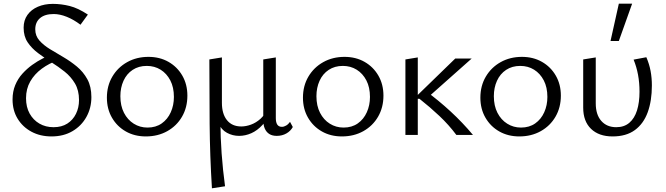

<svg xmlns="http://www.w3.org/2000/svg" viewBox="-20 -731 3610 1040"><path d="M259 8Q198 8 150.5 -17.5Q103 -43 75.5 -88Q48 -133 48 -192Q48 -235 62.5 -270Q77 -305 101.5 -332Q126 -359 154.5 -379.5Q183 -400 212 -414.5Q241 -429 265 -437L293 -404Q246 -388 206.5 -359Q167 -330 144 -290Q121 -250 121 -199Q121 -151 140.5 -116Q160 -81 193.5 -61.5Q227 -42 270 -42Q314 -42 344.5 -61.5Q375 -81 391.5 -114.5Q408 -148 408 -189Q408 -242 386 -279Q364 -316 330 -343Q296 -370 258 -394Q220 -418 186 -443.5Q152 -469 130 -501.5Q108 -534 108 -581Q108 -621 128.5 -650Q149 -679 185 -694.5Q221 -710 266 -710Q312 -710 357.5 -698.5Q403 -687 456 -652L416 -597Q379 -625 341.5 -640Q304 -655 271 -655Q223 -655 197 -633Q171 -611 171 -572Q171 -537 193.5 -511.5Q216 -486 250.5 -465Q285 -444 323.5 -421.5Q362 -399 396.5 -370.5Q431 -342 453 -302Q475 -262 475 -205Q475 -146 448 -97.5Q421 -49 372.5 -20.5Q324 8 259 8Z M770 8Q709 8 661.5 -19Q614 -46 586.5 -93.5Q559 -141 559 -202Q559 -266 588.5 -316Q618 -366 669 -394.5Q720 -423 784 -423Q845 -423 892.5 -396Q940 -369 967.5 -321.5Q995 -274 995 -213Q995 -149 966 -99Q937 -49 886 -20.5Q835 8 770 8ZM779 -40Q824 -40 856 -62.5Q888 -85 905 -123Q922 -161 922 -206Q922 -258 902.5 -295.5Q883 -333 850 -353.5Q817 -374 775 -374Q731 -374 698.5 -352.5Q666 -331 649 -293.5Q632 -256 632 -210Q632 -158 651.5 -120Q671 -82 704.5 -61Q738 -40 779 -40Z M1128 289Q1117 114 1115.5 -60Q1114 -234 1114 -409L1182 -420V-174Q1182 -114 1209.5 -80Q1237 -46 1287 -46Q1312 -46 1339.5 -56Q1367 -66 1391 -87.5Q1415 -109 1428 -144L1447 -128Q1429 -84 1401.5 -54Q1374 -24 1341.5 -9.5Q1309 5 1275 5Q1240 5 1209.5 -11.5Q1179 -28 1163 -64L1174 -74Q1174 11 1180.5 100.5Q1187 190 1199 278ZM1479 5Q1455 5 1439 -5Q1423 -15 1414.5 -34Q1406 -53 1406 -80V-409L1474 -420V-91Q1474 -68 1482 -56Q1490 -44 1507 -44Q1518 -44 1530 -51Q1542 -58 1551 -71L1566 -43Q1554 -21 1531 -8Q1508 5 1479 5Z M1832 8Q1771 8 1723.5 -19Q1676 -46 1648.5 -93.5Q1621 -141 1621 -202Q1621 -266 1650.5 -316Q1680 -366 1731 -394.5Q1782 -423 1846 -423Q1907 -423 1954.5 -396Q2002 -369 2029.5 -321.5Q2057 -274 2057 -213Q2057 -149 2028 -99Q1999 -49 1948 -20.5Q1897 8 1832 8ZM1841 -40Q1886 -40 1918 -62.5Q1950 -85 1967 -123Q1984 -161 1984 -206Q1984 -258 1964.5 -295.5Q1945 -333 1912 -353.5Q1879 -374 1837 -374Q1793 -374 1760.5 -352.5Q1728 -331 1711 -293.5Q1694 -256 1694 -210Q1694 -158 1713.5 -120Q1733 -82 1766.5 -61Q1800 -40 1841 -40Z M2452 0Q2411 -55 2360 -103Q2309 -151 2252 -196H2237V-211L2446 -414H2535L2285 -192V-239Q2356 -187 2421 -127Q2486 -67 2542 0ZM2176 0V-409L2243 -420V0Z M2793 8Q2732 8 2684.5 -19Q2637 -46 2609.5 -93.5Q2582 -141 2582 -202Q2582 -266 2611.5 -316Q2641 -366 2692 -394.5Q2743 -423 2807 -423Q2868 -423 2915.5 -396Q2963 -369 2990.5 -321.5Q3018 -274 3018 -213Q3018 -149 2989 -99Q2960 -49 2909 -20.5Q2858 8 2793 8ZM2802 -40Q2847 -40 2879 -62.5Q2911 -85 2928 -123Q2945 -161 2945 -206Q2945 -258 2925.5 -295.5Q2906 -333 2873 -353.5Q2840 -374 2798 -374Q2754 -374 2721.5 -352.5Q2689 -331 2672 -293.5Q2655 -256 2655 -210Q2655 -158 2674.5 -120Q2694 -82 2727.5 -61Q2761 -40 2802 -40Z M3298 8Q3224 8 3181.5 -33Q3139 -74 3139 -148V-409L3207 -420V-171Q3207 -110 3237 -76Q3267 -42 3318 -42Q3361 -42 3389 -66Q3417 -90 3430.5 -133Q3444 -176 3444 -234Q3444 -283 3436 -326Q3428 -369 3412 -408L3481 -421Q3497 -384 3504 -346.5Q3511 -309 3511 -268Q3511 -185 3488.5 -123Q3466 -61 3419 -26.5Q3372 8 3298 8ZM3287 -509 3332 -711H3404L3332 -509Z"/></svg>

Font: Ysabeau Office
Style: Regular
Weight: 400
Designer: Christian Thalmann (Catharsis Fonts)
Version: Version 2.001;gftools[0.9.30]; featfreeze: tnum,lnum,ss02